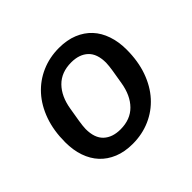

<svg xmlns="http://www.w3.org/2000/svg" viewBox="-131 -689 863 863"><g transform="rotate(-45 300.0 -258.0)"><path d="M265 12Q214 12 175 -4Q136 -20 109.5 -48.5Q83 -77 69 -117.5Q55 -158 55 -208Q55 -282 76 -341Q97 -400 134.5 -441.5Q172 -483 223.5 -505.5Q275 -528 335 -528Q386 -528 425 -512Q464 -496 490.5 -467.5Q517 -439 531 -398Q545 -357 545 -308Q545 -234 524 -175Q503 -116 465.5 -74.5Q428 -33 376.5 -10.5Q325 12 265 12ZM272 -73Q335 -73 373 -111.5Q411 -150 422 -218L433 -284Q435 -298 436.5 -310Q438 -322 438 -331Q438 -388 408.5 -415.5Q379 -443 328 -443Q265 -443 227 -404.5Q189 -366 178 -298L167 -232Q165 -218 163.5 -206Q162 -194 162 -185Q162 -128 191.5 -100.5Q221 -73 272 -73Z"/></g></svg>

Font: IBM Plex Mono Medium
Style: Italic
Weight: 500
Italic angle: -9°
Monospace: yes
Designer: Mike Abbink, Paul van der Laan, Pieter van Rosmalen
Foundry: Bold Monday
Version: Version 2.3